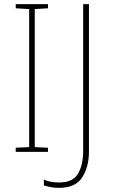

<svg xmlns="http://www.w3.org/2000/svg" viewBox="-20 -734 554 928"><path d="M212 0H56V-20L121 -23V-690L56 -694V-714H212V-694L148 -690V-23L212 -20ZM266 174Q345 174 377.5 123Q410 72 410 -2V-714H382V-5Q382 63 357 105.5Q332 148 266 148Q222 148 192 134V162Q204 166 222 170Q240 174 266 174Z"/></svg>

Font: Noto Sans Display Thin
Style: Regular
Weight: 250
Designer: Monotype Design Team
Foundry: Monotype Imaging Inc.
Version: Version 1.900